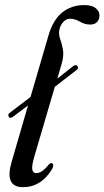

<svg xmlns="http://www.w3.org/2000/svg" viewBox="-20 -746 421 774"><path d="M15.5 -275Q9.5 -285.5 21 -292.5L103 -355L175 -601.5Q193.5 -665.5 230.5 -695.5Q267.5 -725.5 320 -725.5Q351 -725.5 366 -713Q381 -700.5 381 -684Q381 -667.5 371.2 -657.2Q361.5 -647 343.5 -647Q322 -647 301.8 -658.8Q281.5 -670.5 262 -670.5Q246.5 -670.5 234.2 -656.5Q222 -642.5 219 -624.5Q216 -606.5 222.8 -588Q229.5 -569.5 233.8 -545.8Q238 -522 228.5 -488.5L211 -429L275 -479.5Q287.5 -487.5 292.5 -479.5Q298 -469.5 287 -462.5L201 -396L119 -117Q107 -76 110.2 -62Q113.5 -48 126 -48Q136 -48 147.8 -55Q159.5 -62 176 -82Q183 -90 188.5 -88.5Q193 -87.5 194.2 -81.2Q195.5 -75 190 -64.5Q146 8.5 72 8.5Q-3 8.5 27 -94L93 -321L31.5 -274.5Q20.5 -267.5 15.5 -275Z"/></svg>

Font: Fraunces 144pt S050
Style: Italic
Weight: 400
Italic angle: -16°
Version: Version 1.000; ttfautohint (v1.8.3)